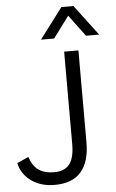

<svg xmlns="http://www.w3.org/2000/svg" viewBox="-80 -995 630 1045"><g transform="rotate(-5 235.5 -472.5)"><path d="M176 8Q101 8 49 -29Q-3 -66 -17 -128L46 -156Q62 -106 94.5 -83.5Q127 -61 179 -61Q236 -61 263 -95.5Q290 -130 290 -205V-710H368V-208Q368 -102 320.5 -47Q273 8 176 8ZM488 -786H416L329 -903L242 -786H170L296 -953H362Z"/></g></svg>

Font: LivvicRegular
Style: Regular
Weight: 400
Designer: Jacques Le Bailly, Baron von Fonthausen
Version: Version 1.001; ttfautohint (v1.8.2)